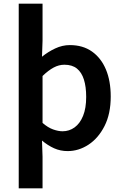

<svg xmlns="http://www.w3.org/2000/svg" viewBox="-20 -817 677 1056"><path d="M83 219V-797H214V-593L211 -505Q244 -532 283.5 -550.5Q323 -569 364 -569Q436 -569 486 -533.5Q536 -498 562.5 -435Q589 -372 589 -286Q589 -191 555 -124Q521 -57 467 -21.5Q413 14 352 14Q312 14 277.5 -1.5Q243 -17 211 -44L214 45V219ZM324 -95Q361 -95 390.5 -116.5Q420 -138 437 -180Q454 -222 454 -284Q454 -340 441.5 -379.5Q429 -419 403 -440Q377 -461 334 -461Q304 -461 275 -445.5Q246 -430 214 -399V-141Q244 -115 272.5 -105Q301 -95 324 -95Z"/></svg>

Font: Noto Sans SC Thin SemiBold
Style: Regular
Weight: 600
Version: Version 2.004-H2;hotconv 1.0.118;makeotfexe 2.5.65603